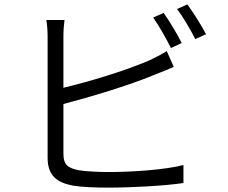

<svg xmlns="http://www.w3.org/2000/svg" viewBox="-20 -838 1040 875"><path d="M808 -642C788 -683 751 -743 726 -779L678 -758C705 -720 739 -660 759 -619ZM269 -364C391 -396 566 -448 681 -496C711 -507 745 -522 772 -533L740 -605C714 -589 685 -574 656 -561C549 -515 387 -466 269 -438V-671C269 -698 271 -725 274 -747H191C195 -725 197 -695 197 -671V-119C197 -39 238 -6 313 8C355 15 414 17 472 17C581 17 731 9 816 -4V-86C733 -64 581 -54 475 -54C425 -54 372 -57 340 -62C291 -72 269 -85 269 -138ZM787 -797C815 -760 848 -703 870 -660L919 -682C900 -719 861 -781 834 -818Z"/></svg>

Font: Noto Sans CJK JP DemiLight
Style: Regular
Weight: 350
Designer: Ryoko NISHIZUKA (kana & ideographs); Paul D. Hunt (Latin, Greek & Cyrillic); Wenlong ZHANG (bopomofo); Sandoll Communica
Foundry: Adobe Systems Incorporated
Version: Version 1.004;PS 1.004;hotconv 1.0.82;makeotf.lib2.5.63406